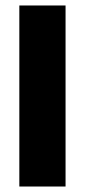

<svg xmlns="http://www.w3.org/2000/svg" viewBox="-20 -680 322 700"><path d="M219 0H50.5V-660H219Z"/></svg>

Font: Lucymar Sans ExtraBold
Style: Regular
Weight: 800
Foundry: The League of Moveable Type (original font) / Main changes by Cristiano Sobral with portions from Mirco Monsees
Version: Version 2.001;August 30, 2020;FontCreator 13.0.0.2681 64-bit